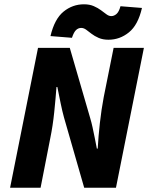

<svg xmlns="http://www.w3.org/2000/svg" viewBox="-20 -874 690 894"><path d="M27 0 157 -651H305L400 -324Q406 -304 411 -281Q416 -258 421 -233Q426 -208 431 -182H435Q438 -238 445 -301Q452 -364 463 -422L509 -651H650L520 0H372L278 -327Q270 -356 262.5 -392.5Q255 -429 247 -469H243Q239 -415 232.5 -351.5Q226 -288 214 -230L169 0ZM485 -689Q459 -689 439.5 -697.5Q420 -706 406.5 -716.5Q393 -727 381.5 -735.5Q370 -744 358 -744Q345 -744 334.5 -734.5Q324 -725 315 -698L215 -706Q234 -786 276 -820Q318 -854 371 -854Q397 -854 416.5 -845.5Q436 -837 450 -826.5Q464 -816 475.5 -807.5Q487 -799 498 -799Q511 -799 522.5 -809Q534 -819 541 -845L641 -837Q623 -758 580.5 -723.5Q538 -689 485 -689Z"/></svg>

Font: Source Sans 3 ExtraBold
Style: Italic
Weight: 800
Italic angle: -11°
Version: Version 3.052;hotconv 1.1.0;makeotfexe 2.6.0